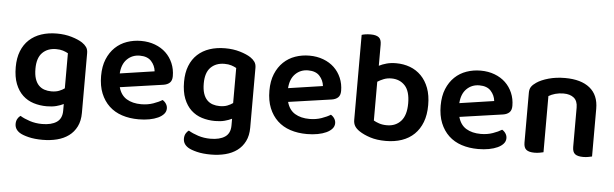

<svg xmlns="http://www.w3.org/2000/svg" viewBox="-52 -845 3944 1233"><g transform="rotate(5 1920.5 -229.0)"><path d="M368 -41Q348 -31 321.5 -24Q295 -17 260 -17Q215 -17 175 -29.5Q135 -42 105 -70Q75 -98 57.5 -142.5Q40 -187 40 -251Q40 -309 57.5 -353.5Q75 -398 107.5 -428Q140 -458 185 -473Q230 -488 285 -488Q337 -488 380.5 -475Q424 -462 450 -445Q468 -433 478.5 -418Q489 -403 489 -380V6Q489 57 470.5 94Q452 131 420 154.5Q388 178 345 189Q302 200 252 200Q200 200 161.5 190.5Q123 181 104 169Q71 148 71 113Q71 94 79 80Q87 66 98 59Q124 75 161 87Q198 99 240 99Q300 99 334 76Q368 53 368 2ZM281 -115Q310 -115 330.5 -123Q351 -131 366 -142V-368Q352 -376 333.5 -382Q315 -388 289 -388Q234 -388 200.5 -354.5Q167 -321 167 -251Q167 -213 175.5 -187Q184 -161 199.5 -145Q215 -129 236 -122Q257 -115 281 -115Z M717 -180Q731 -129 769 -106Q807 -83 863 -83Q905 -83 940.5 -95.5Q976 -108 998 -122Q1012 -114 1021 -100Q1030 -86 1030 -70Q1030 -50 1016.5 -34.5Q1003 -19 979.5 -8Q956 3 924 9Q892 15 855 15Q796 15 747.5 -1Q699 -17 664.5 -49.5Q630 -82 610.5 -130Q591 -178 591 -242Q591 -304 610 -350Q629 -396 661.5 -427Q694 -458 737 -473Q780 -488 828 -488Q877 -488 918 -472.5Q959 -457 988 -429.5Q1017 -402 1033.5 -363.5Q1050 -325 1050 -280Q1050 -252 1035.5 -238Q1021 -224 995 -220ZM828 -393Q779 -393 746 -360.5Q713 -328 709 -268L931 -301Q927 -338 902 -365.5Q877 -393 828 -393Z M1453 -41Q1433 -31 1406.5 -24Q1380 -17 1345 -17Q1300 -17 1260 -29.5Q1220 -42 1190 -70Q1160 -98 1142.5 -142.5Q1125 -187 1125 -251Q1125 -309 1142.5 -353.5Q1160 -398 1192.5 -428Q1225 -458 1270 -473Q1315 -488 1370 -488Q1422 -488 1465.5 -475Q1509 -462 1535 -445Q1553 -433 1563.5 -418Q1574 -403 1574 -380V6Q1574 57 1555.5 94Q1537 131 1505 154.5Q1473 178 1430 189Q1387 200 1337 200Q1285 200 1246.5 190.5Q1208 181 1189 169Q1156 148 1156 113Q1156 94 1164 80Q1172 66 1183 59Q1209 75 1246 87Q1283 99 1325 99Q1385 99 1419 76Q1453 53 1453 2ZM1366 -115Q1395 -115 1415.5 -123Q1436 -131 1451 -142V-368Q1437 -376 1418.5 -382Q1400 -388 1374 -388Q1319 -388 1285.5 -354.5Q1252 -321 1252 -251Q1252 -213 1260.5 -187Q1269 -161 1284.5 -145Q1300 -129 1321 -122Q1342 -115 1366 -115Z M1802 -180Q1816 -129 1854 -106Q1892 -83 1948 -83Q1990 -83 2025.5 -95.5Q2061 -108 2083 -122Q2097 -114 2106 -100Q2115 -86 2115 -70Q2115 -50 2101.5 -34.5Q2088 -19 2064.5 -8Q2041 3 2009 9Q1977 15 1940 15Q1881 15 1832.5 -1Q1784 -17 1749.5 -49.5Q1715 -82 1695.5 -130Q1676 -178 1676 -242Q1676 -304 1695 -350Q1714 -396 1746.5 -427Q1779 -458 1822 -473Q1865 -488 1913 -488Q1962 -488 2003 -472.5Q2044 -457 2073 -429.5Q2102 -402 2118.5 -363.5Q2135 -325 2135 -280Q2135 -252 2120.5 -238Q2106 -224 2080 -220ZM1913 -393Q1864 -393 1831 -360.5Q1798 -328 1794 -268L2016 -301Q2012 -338 1987 -365.5Q1962 -393 1913 -393Z M2472 -488Q2520 -488 2561.5 -472.5Q2603 -457 2634 -425.5Q2665 -394 2682.5 -347.5Q2700 -301 2700 -238Q2700 -175 2682 -128Q2664 -81 2631 -49Q2598 -17 2551.5 -1Q2505 15 2448 15Q2390 15 2347 1Q2304 -13 2276 -32Q2255 -46 2245 -62.5Q2235 -79 2235 -102V-650Q2243 -653 2258.5 -655.5Q2274 -658 2293 -658Q2328 -658 2345 -645Q2362 -632 2362 -599V-462Q2383 -473 2410.5 -480.5Q2438 -488 2472 -488ZM2450 -388Q2423 -388 2400.5 -379Q2378 -370 2361 -359V-109Q2374 -101 2396 -93.5Q2418 -86 2447 -86Q2503 -86 2537 -123.5Q2571 -161 2571 -238Q2571 -316 2537.5 -352Q2504 -388 2450 -388Z M2906 -180Q2920 -129 2958 -106Q2996 -83 3052 -83Q3094 -83 3129.5 -95.5Q3165 -108 3187 -122Q3201 -114 3210 -100Q3219 -86 3219 -70Q3219 -50 3205.5 -34.5Q3192 -19 3168.5 -8Q3145 3 3113 9Q3081 15 3044 15Q2985 15 2936.5 -1Q2888 -17 2853.5 -49.5Q2819 -82 2799.5 -130Q2780 -178 2780 -242Q2780 -304 2799 -350Q2818 -396 2850.5 -427Q2883 -458 2926 -473Q2969 -488 3017 -488Q3066 -488 3107 -472.5Q3148 -457 3177 -429.5Q3206 -402 3222.5 -363.5Q3239 -325 3239 -280Q3239 -252 3224.5 -238Q3210 -224 3184 -220ZM3017 -393Q2968 -393 2935 -360.5Q2902 -328 2898 -268L3120 -301Q3116 -338 3091 -365.5Q3066 -393 3017 -393Z M3651 -305Q3651 -348 3626.5 -368Q3602 -388 3560 -388Q3531 -388 3506.5 -381Q3482 -374 3464 -363V-1Q3455 1 3440 4Q3425 7 3406 7Q3371 7 3354 -6Q3337 -19 3337 -52V-373Q3337 -397 3347 -412Q3357 -427 3378 -441Q3407 -461 3455 -474.5Q3503 -488 3561 -488Q3664 -488 3720.5 -442.5Q3777 -397 3777 -309V-1Q3769 1 3753.5 4Q3738 7 3720 7Q3684 7 3667.5 -6Q3651 -19 3651 -52V-305Z"/></g></svg>

Font: Baloo Chettan 2 SemiBold
Style: Regular
Weight: 600
Designer: Maithili Shingre, Unnati Kotecha and Ek Type
Foundry: Ek Type
Version: Version 1.640;hotconv 1.0.111;makeotfexe 2.5.65597; ttfautoh